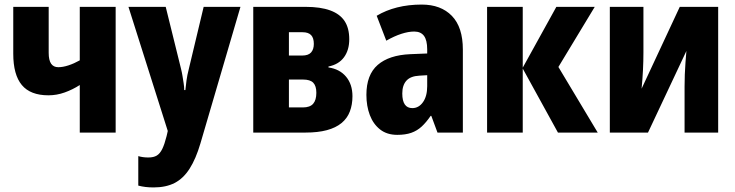

<svg xmlns="http://www.w3.org/2000/svg" viewBox="-20 -580 3217 840"><path d="M193 -349Q193 -317 203.5 -301.5Q214 -286 235 -286Q255 -286 279.5 -294Q304 -302 329 -316V-550H486V0H329V-208Q298 -188 263 -175.5Q228 -163 192 -163Q113 -163 75.5 -208Q38 -253 38 -345V-550H193Z M542 -550H705L772 -279Q776 -263 778.5 -247Q781 -231 783.5 -215.5Q786 -200 786 -186H791Q793 -206 796 -228.5Q799 -251 806 -278L871 -550H1032L857 47Q837 115 809.5 158Q782 201 744 220.5Q706 240 652 240Q633 240 616.5 238Q600 236 585 232V103Q595 106 606 107.5Q617 109 629 109Q652 109 666 100.5Q680 92 690 71.5Q700 51 709 15L714 -7Z M1508 -408Q1508 -361 1485 -329.5Q1462 -298 1417 -289V-285Q1466 -278 1494 -244.5Q1522 -211 1522 -159Q1522 -122 1510.5 -92Q1499 -62 1474 -41.5Q1449 -21 1410 -10.5Q1371 0 1317 0H1088V-550H1317Q1382 -550 1424.5 -534.5Q1467 -519 1487.5 -488Q1508 -457 1508 -408ZM1364 -174Q1364 -204 1350.5 -218Q1337 -232 1306 -232H1244V-110H1305Q1336 -110 1350 -126Q1364 -142 1364 -174ZM1353 -388Q1353 -414 1341 -426.5Q1329 -439 1304 -439H1244V-337H1302Q1329 -337 1341 -350.5Q1353 -364 1353 -388Z M1825 -560Q1909 -560 1957 -510.5Q2005 -461 2005 -363V0H1894L1867 -73H1864Q1845 -45 1825 -26.5Q1805 -8 1779.5 1Q1754 10 1718 10Q1673 10 1643 -13.5Q1613 -37 1598 -76.5Q1583 -116 1583 -165Q1583 -253 1632.5 -296Q1682 -339 1775 -343L1849 -346V-364Q1849 -404 1835 -423Q1821 -442 1792 -442Q1767 -442 1736 -432Q1705 -422 1670 -402L1628 -511Q1668 -535 1717.5 -547.5Q1767 -560 1825 -560ZM1815 -249Q1776 -247 1758 -227Q1740 -207 1740 -171Q1740 -139 1751 -123Q1762 -107 1784 -107Q1812 -107 1830.5 -133Q1849 -159 1849 -203V-251Z M2414 -550H2582L2423 -287L2595 0H2421L2267 -280V0H2111V-550H2267V-284Z M2795 -350Q2795 -332 2794.5 -312.5Q2794 -293 2793 -273.5Q2792 -254 2790.5 -233.5Q2789 -213 2787 -192L2954 -550H3122V0H2975V-202Q2975 -227 2976 -254Q2977 -281 2979 -307Q2981 -333 2983 -357L2815 0H2648V-550H2795Z"/></svg>

Font: Noto Sans Display Condensed ExtraBold
Style: Regular
Weight: 800
Width: 3
Designer: Monotype Design Team
Foundry: Monotype Imaging Inc.
Version: Version 2.003